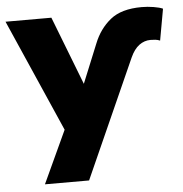

<svg xmlns="http://www.w3.org/2000/svg" viewBox="-70 -551 742 780"><g transform="rotate(-5 301.0 -161.5)"><path d="M340 -372Q363 -430 408 -466.5Q453 -503 536 -503Q560 -503 584.5 -499Q609 -495 622 -489L599 -361Q589 -365 579.5 -366Q570 -367 560 -367Q535 -367 514 -351.5Q493 -336 478 -303L262 180H82L181 -34L-20 -492H167L275 -213Z"/></g></svg>

Font: Nunito Sans Black
Style: Regular
Weight: 900
Designer: Vernon Adams
Foundry: Vernon Adams
Version: Version 3.006; ttfautohint (v1.8.3)